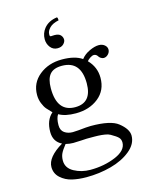

<svg xmlns="http://www.w3.org/2000/svg" viewBox="-141 -835 921 1162"><g transform="rotate(-15 320.0 -253.5)"><path d="M402 -312Q402 -453 283 -453Q231 -453 207.5 -425Q184 -397 184 -338Q184 -190 298 -190Q402 -190 402 -312ZM183 10Q159 40 150 59Q141 78 141 103Q141 150 187 175Q233 200 288 200Q375 200 446.5 170Q518 140 518 90Q518 71 506.5 58.5Q495 46 461 27Q454 23 446 20.5Q438 18 427 16.5Q416 15 408 14Q400 13 386 12.5Q372 12 364.5 12Q357 12 339.5 12Q322 12 315 12Q309 12 280 14Q251 16 230 16Q207 16 183 10ZM541 -433Q532 -433 522.5 -439.5Q513 -446 510 -453Q501 -466 487 -466Q477 -466 463.5 -457Q450 -448 443 -439Q491 -390 491 -323Q491 -244 434 -198.5Q377 -153 292 -153Q225 -153 186 -176Q171 -154 171 -111Q171 -78 192.5 -63Q214 -48 244 -48L280 -50Q336 -56 358 -56Q483 -56 529 -19Q582 23 582 64Q582 116 532.5 156.5Q483 197 409 217Q335 237 254 237Q205 237 164.5 227.5Q124 218 94 191Q64 164 64 123Q64 61 163 2Q112 -23 112 -84Q112 -158 156 -196Q137 -215 125 -229Q113 -243 103 -268Q93 -293 93 -321Q93 -396 151 -443Q209 -490 293 -490Q374 -490 419 -459Q439 -485 472.5 -500.5Q506 -516 531 -516Q553 -516 567.5 -504Q582 -492 582 -475Q582 -459 569.5 -446Q557 -433 541 -433ZM287 -562Q259 -562 242 -584Q225 -606 225 -635Q225 -672 248 -701Q277 -737 331 -744Q336 -739 336 -724Q297 -716 278 -696.5Q259 -677 259 -657Q259 -651 259.5 -648Q260 -645 262.5 -644Q265 -643 267 -643Q269 -643 275.5 -643.5Q282 -644 288 -644Q315 -644 326.5 -631.5Q338 -619 338 -603Q338 -589 324.5 -575.5Q311 -562 287 -562Z"/></g></svg>

Font: Linux Libertine Mono O
Style: Mono
Weight: 400
Designer: Philipp H. Poll
Foundry: Philipp H. Poll
Version: Version 5.1.7